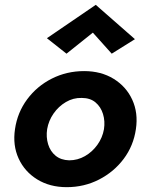

<svg xmlns="http://www.w3.org/2000/svg" viewBox="-20 -764 599 794"><path d="M364 -629 442 -542 538 -602 376 -744 174 -606 255 -542ZM175 -230Q181 -265 201.5 -294.5Q222 -324 252.5 -342Q283 -360 318 -359Q353 -359 375 -340.5Q397 -322 406 -292.5Q415 -263 410 -230Q404 -195 383 -165.5Q362 -136 331.5 -118.5Q301 -101 266 -101Q232 -102 210 -120Q188 -138 179 -167.5Q170 -197 175 -230ZM42 -230Q32 -163 57 -108.5Q82 -54 134 -22Q186 10 256 10Q328 10 389.5 -21.5Q451 -53 491.5 -107Q532 -161 542 -230Q552 -297 527 -351.5Q502 -406 450 -438Q398 -470 328 -470Q256 -470 194.5 -439Q133 -408 92.5 -353.5Q52 -299 42 -230Z"/></svg>

Font: Jost* 600 Semi Italic
Style: Italic
Weight: 600
Italic angle: -10°
Version: Version 3.200; ttfautohint (v0.97) -l 8 -r 50 -G 200 -x 14 -